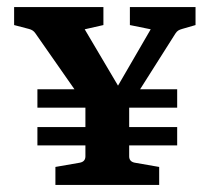

<svg xmlns="http://www.w3.org/2000/svg" viewBox="-20 -524 594 544"><path d="M86 -164H482V-112H86ZM86 -271H482V-219H86ZM235 -208 80 -430Q74 -439 62 -442L20 -453V-504H273V-453L220 -441L327 -260H302L407 -441L348 -453V-504H534V-453L496 -442Q489 -440 485 -437.5Q481 -435 477 -429L337 -208ZM137 0V-51L206 -63Q222 -66 222 -81V-239H346V-81Q346 -66 362 -63L431 -51V0Z"/></svg>

Font: Yrsa
Style: Regular
Weight: 400
Designer: Anna Giedrys (Yrsa+Rasa design), David Brezina (Yrsa art-direction, Rasa art-direction, design)
Foundry: Rosetta Type Foundry
Version: Version 2.004